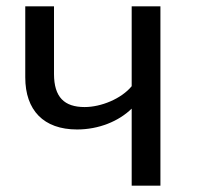

<svg xmlns="http://www.w3.org/2000/svg" viewBox="-20 -588 631 608"><path d="M397 -568V-315C364 -275 300 -249 248 -249C184 -249 151 -280 151 -354V-568H60V-343C60 -239 118 -178 224 -178C293 -178 356 -204 397 -244V0H488V-568Z"/></svg>

Font: Glow Sans SC Normal Book
Style: Regular
Weight: 500
Designer: Ryoko NISHIZUKA (kana, bopomofo & ideographs); Paul D. Hunt (Latin, Greek & Cyrillic); Sandoll Communications, Soo-young
Version: Version 0.93